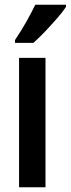

<svg xmlns="http://www.w3.org/2000/svg" viewBox="-20 -786 297 806"><path d="M171 0H60V-543H171ZM257 -757Q244 -737 220 -709.5Q196 -682 169.5 -654Q143 -626 120 -606H43V-618Q70 -658 91 -695.5Q112 -733 128 -766H257Z"/></svg>

Font: Noto Sans Thai Looped ExtraCondensed SemiBold
Style: Regular
Weight: 600
Width: 2
Designer: Sasikarn Vongin, Ben Mitchell
Foundry: The Fontpad Ltd
Version: Version 1.001; ttfautohint (v1.8.4.7-5d5b)